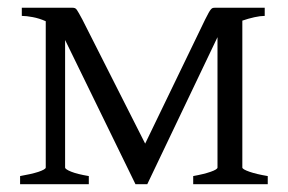

<svg xmlns="http://www.w3.org/2000/svg" viewBox="-20 -474 741 494"><path d="M661.1 -433.1Q649.9 -433.1 634.5 -429.7Q619.1 -426.3 603.5 -420.9V-43Q603.5 -38.6 621.6 -32.2Q639.6 -25.9 668.9 -21V0H477.1V-21Q504.4 -25.9 522 -32Q539.6 -38.1 539.6 -43V-378.4L358.9 0H328.6L147.5 -371.1V-43Q147.5 -38.6 163.3 -32.2Q179.2 -25.9 208.5 -21V0H31.7V-21Q45.4 -23.4 57.4 -26.1Q69.3 -28.8 78.4 -31.7Q87.4 -34.7 92.5 -37.6Q97.7 -40.5 97.7 -43V-419.4Q81.1 -426.8 64.5 -429.9Q47.9 -433.1 36.1 -433.1V-454.1H166Q169.9 -454.1 172.6 -453.1Q175.3 -452.1 177.7 -448.7Q180.2 -445.3 183.3 -439.5Q186.5 -433.6 191.9 -423.8L353.5 -104.5L507.8 -423.8Q513.2 -434.6 516.6 -440.7Q520 -446.8 522.5 -449.7Q524.9 -452.6 527.3 -453.4Q529.8 -454.1 533.7 -454.1H661.1Z"/></svg>

Font: Gentium Plus Cyr
Style: Regular
Weight: 400
Designer: J. Victor Gaultney, Annie Olsen, Iska Routamaa, Becca Hirsbrunner
Foundry: SIL International
Version: Version 5.000